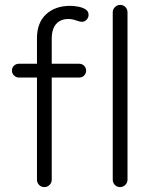

<svg xmlns="http://www.w3.org/2000/svg" viewBox="-20 -760 623 780"><path d="M264.2 -736.2Q278.8 -736.2 296.4 -733.2Q314 -730.2 326.9 -722.4Q339.8 -714.5 339.8 -700Q339.8 -688.5 332 -680Q324.2 -671.5 313.5 -671.5Q303.8 -671.5 288.8 -677.1Q273.8 -682.8 256.8 -682.8Q235.5 -682.8 220.5 -673.2Q205.5 -663.8 197.9 -646.2Q190.2 -628.8 190.2 -604.2V-30.2Q190.2 -17.8 181.5 -8.9Q172.8 0 160.2 0Q147 0 138.6 -8.9Q130.2 -17.8 130.2 -30.2V-604Q130.2 -668.2 167.5 -702.2Q204.8 -736.2 264.2 -736.2ZM56.8 -501H301.5Q313.5 -501 321.6 -493Q329.8 -485 329.8 -473Q329.8 -461 321.6 -453Q313.5 -445 301.5 -445H56.8Q45.5 -445 37 -453.4Q28.5 -461.8 28.5 -473Q28.5 -485.8 37 -493.4Q45.5 -501 56.8 -501ZM498 -709.8V-30.2Q498 -17.8 489.1 -8.9Q480.2 0 467.8 0Q454.8 0 446.4 -8.9Q438 -17.8 438 -30.2V-709.8Q438 -722.2 446.9 -731.1Q455.8 -740 468.2 -740Q481.5 -740 489.8 -731.1Q498 -722.2 498 -709.8Z"/></svg>

Font: Quicksand Variable Light
Style: Regular
Weight: 300
Designer: Andrew Paglinawan
Foundry: Andrew Paglinawan
Version: Version 3.004